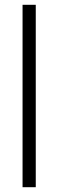

<svg xmlns="http://www.w3.org/2000/svg" viewBox="-20 -780 242 800"><path d="M129 0V-760H74V0Z"/></svg>

Font: Noto Sans Thai Cond Light
Style: Regular
Weight: 300
Width: 3
Designer: Monotype Design Team
Foundry: Monotype Imaging Inc.
Version: Version 2.002